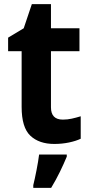

<svg xmlns="http://www.w3.org/2000/svg" viewBox="-20 -682 436 923"><path d="M282 -107Q304 -107 324.5 -111.5Q345 -116 368 -123V-15Q345 -4 311.5 3Q278 10 241 10Q168 10 126 -29.5Q84 -69 84 -168V-436H19V-501L94 -546L133 -662H225V-546H362V-436H225V-166Q225 -107 282 -107ZM301 71Q287 105 268 144Q249 183 226 221H140V208Q147 180 155.5 136.5Q164 93 168 61H301Z"/></svg>

Font: Noto Sans Gujarati SemiCondensed
Style: Bold
Weight: 700
Width: 4
Designer: Jelle Bosma - Monotype Design Team, Universal Thirst
Foundry: Monotype Imaging Inc.
Version: Version 2.106; ttfautohint (v1.8.4.7-5d5b)